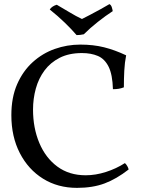

<svg xmlns="http://www.w3.org/2000/svg" viewBox="-20 -901 693 930"><path d="M353 9Q260 9 188.5 -35.5Q117 -80 76 -159.5Q35 -239 35 -343Q35 -429 63 -493Q91 -557 138.5 -600Q186 -643 245.5 -664Q305 -685 369 -685Q432 -685 484 -672Q536 -659 591 -633Q584 -598 582 -558.5Q580 -519 580 -478Q567 -473 555 -471Q543 -469 527 -469Q525 -540 506 -578Q487 -616 454 -630Q421 -644 377 -644Q314 -644 269 -621Q224 -598 195.5 -559.5Q167 -521 153.5 -472Q140 -423 140 -370Q140 -281 170.5 -208.5Q201 -136 258 -94Q315 -52 395 -52Q443 -52 493 -68Q543 -84 585 -111Q591 -106 596.5 -96.5Q602 -87 603 -80Q544 -34 486.5 -12.5Q429 9 353 9ZM351 -731Q327 -759 294 -791Q261 -823 221 -855Q226 -863 235 -869Q244 -875 255 -878Q283 -862 316 -842Q349 -822 377 -809Q391 -816 417 -829.5Q443 -843 469 -857.5Q495 -872 510 -881Q518 -877 521.5 -866Q525 -855 526 -847Q492 -825 454 -795Q416 -765 386 -735Q378 -733 368.5 -732Q359 -731 351 -731Z"/></svg>

Font: Vollkorn
Style: Regular
Weight: 400
Designer: Friedrich Althausen
Foundry: Friedrich Althausen
Version: Version 5.001